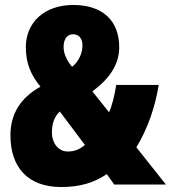

<svg xmlns="http://www.w3.org/2000/svg" viewBox="-20 -743 688 773"><path d="M275 -723C159 -723 84 -653 84 -553C84 -489 104 -441 143 -394C62 -349 22 -284 22 -198C22 -71 91 10 226 10C304 10 359 -8 410 -42L440 0H648L529 -150C576 -227 605 -315 619 -401H448C440 -354 431 -317 419 -291L352 -375C418 -424 460 -481 460 -553C460 -658 395 -723 275 -723ZM274 -605C296 -605 312 -590 312 -560C312 -529 297 -495 270 -474C247 -502 236 -529 236 -554C236 -589 253 -605 274 -605ZM221 -294 322 -159C301 -143 282 -133 253 -133C212 -133 189 -171 189 -208C189 -246 199 -274 221 -294Z"/></svg>

Font: Noto Sans Hebrew ExtraCondensed Black
Style: Regular
Weight: 900
Width: 2
Designer: Monotype Design Team
Foundry: Monotype Imaging Inc.
Version: Version 2.004